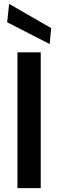

<svg xmlns="http://www.w3.org/2000/svg" viewBox="-20 -970 300 990"><path d="M70 0V-700H190V0ZM236 -743 17 -855 27 -950 244 -825Z"/></svg>

Font: DM Sans 17pt SemiBold
Style: Regular
Weight: 600
Version: Version 4.004;gftools[0.9.30]